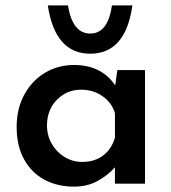

<svg xmlns="http://www.w3.org/2000/svg" viewBox="-20 -684 638 715"><path d="M520 -423V0H408V-61Q385 -34 346 -11.5Q307 11 255 11Q194 11 146 -14.5Q98 -40 70 -90Q42 -140 42 -211Q42 -280 71 -332.5Q100 -385 148.5 -413.5Q197 -442 255 -442Q358 -442 409 -366L417 -423ZM408 -171V-263Q396 -302 361.5 -326Q327 -350 282 -350Q229 -350 192 -312.5Q155 -275 155 -217Q155 -179 173 -148Q191 -117 221 -99Q251 -81 286 -81Q332 -81 363.5 -104.5Q395 -128 408 -171ZM158 -664H233Q250 -559 316 -559Q382 -559 397 -664H473Q448 -484 316 -484Q185 -484 158 -664Z"/></svg>

Font: Josefin Sans SemiBold
Style: Regular
Weight: 600
Designer: Santiago Orozco
Foundry: Typemade
Version: Version 2.000